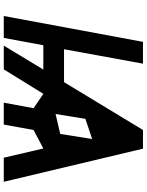

<svg xmlns="http://www.w3.org/2000/svg" viewBox="100 -879 779 1019"><g transform="rotate(90 489.5 -369.5)"><path d="M64.9 0 202.1 -738.8H317.9L241.2 -319.8H416L669.9 -738.8H769L944.8 0H816.9L768.1 -210L669.9 -158.2L641.1 0H524.9L554.2 -158.2L478 -210L348.1 0H222.2L349.1 -210H220.2L181.2 0ZM585 -274.9 690.9 -299.8 717.8 -469.2 610.8 -433.1Z"/></g></svg>

Font: Involve SemiBold Oblique
Style: Italic
Weight: 600
Italic angle: -10.5°
Designer: Stefan Peev
Foundry: Context Ltd.
Version: Version 1.001